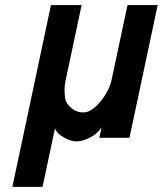

<svg xmlns="http://www.w3.org/2000/svg" viewBox="-20 -544 643 758"><path d="M197.3 -38.1 147.9 193.8H28.8L181.2 -523.9H302.2L239.3 -228Q234.9 -208.5 234.9 -190.7Q234.9 -172.9 237.1 -157Q239.3 -141.1 251.5 -127.4Q275.9 -100.1 308.3 -100.1Q340.8 -100.1 375.7 -142.1Q410.6 -184.1 420.4 -228L483.4 -523.9H602.5L491.2 0H372.1L380.9 -41Q364.7 -16.1 335.2 -1Q305.7 14.2 282.2 14.2Q258.8 14.2 230.5 -2.2Q202.1 -18.6 197.3 -38.1Z"/></svg>

Font: Tuffy
Style: BoldItalic
Weight: 700
Italic angle: -12°
Designer: Thatcher Ulrich, Karoly Barta, Michael Everson
Version: Version 001.271